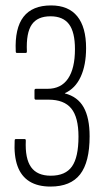

<svg xmlns="http://www.w3.org/2000/svg" viewBox="-20 -681 386 707"><path d="M166 6Q119 6 88.5 -13Q58 -32 44.5 -69.5Q31 -107 34 -163Q34 -167 35.5 -168Q37 -169 39 -169H71Q75 -169 75 -163Q72 -97 94.5 -65.5Q117 -34 167 -34Q221 -34 245 -68Q269 -102 269 -178Q269 -249 242.5 -281.5Q216 -314 159 -314H112Q107 -314 107 -320V-348Q107 -354 112 -354H155Q205 -354 230.5 -391.5Q256 -429 256 -500Q256 -563 234 -592Q212 -621 166 -621Q118 -621 97 -590.5Q76 -560 79 -492Q79 -486 75 -486H43Q40 -486 39 -487.5Q38 -489 38 -492Q34 -577 66.5 -619Q99 -661 168 -661Q232 -661 264.5 -621Q297 -581 297 -504Q297 -441 277 -398Q257 -355 219 -338V-337Q266 -325 288 -286Q310 -247 310 -179Q310 -84 275 -39Q240 6 166 6Z"/></svg>

Font: Sofia Sans Extra Condensed Light
Style: Regular
Weight: 300
Designer: Botio Nikoltchev, Ani Petrova
Foundry: lettersoup
Version: Version 4.101